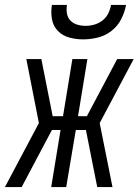

<svg xmlns="http://www.w3.org/2000/svg" viewBox="-45 -760 565 780"><path d="M412 0H350L304 -232H263L224 0H163L201 -232H166L43 0H-25L113 -260L62 -520H123L169 -288H211L249 -520H310L272 -288H308L431 -520H498L360 -260ZM293 -600Q264 -600 236.5 -607.5Q209 -615 190 -634.5Q171 -654 166 -682.5Q161 -711 166 -740H227Q224 -722 227 -705Q230 -688 241 -676.5Q252 -665 268.5 -660Q285 -655 302 -655Q320 -655 338 -660Q356 -665 371 -676.5Q386 -688 394.5 -705Q403 -722 406 -740H467Q462 -711 447.5 -682.5Q433 -654 408 -634.5Q383 -615 352.5 -607.5Q322 -600 293 -600Z"/></svg>

Font: Iosevka SS04 Light Oblique
Style: Regular
Weight: 300
Italic angle: -9°
Monospace: yes
Designer: Belleve Invis
Foundry: Belleve Invis
Version: Version 19.0.0; ttfautohint (v1.8.4)